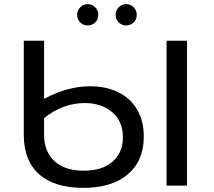

<svg xmlns="http://www.w3.org/2000/svg" viewBox="-20 -897 1033 928"><path d="M551 -451.5C511.7 -470.5 466.7 -480 416 -480C342 -480 267.7 -459.7 193 -419V-700H95V-245C95 -162.3 119.7 -99 169 -55C218.3 -11 289.3 11 382 11C474.7 11 546.7 -10.8 598 -54.5C649.3 -98.2 675 -159 675 -237C675 -287.7 664.2 -331.3 642.5 -368C620.8 -404.7 590.3 -432.5 551 -451.5ZM884 -700H785V0H884ZM524 -115.5C490.7 -86.5 444.3 -72 385 -72C324.3 -72 277.2 -87.3 243.5 -118C209.8 -148.7 193 -191.7 193 -247V-326C222.3 -350 253.8 -368.2 287.5 -380.5C321.2 -392.8 355 -399 389 -399C443 -399 487.3 -384.3 522 -355C556.7 -325.7 574 -285.3 574 -234C574 -184 557.3 -144.5 524 -115.5ZM368 -788.5C378 -778.8 390 -774 404 -774C418 -774 430 -778.8 440 -788.5C450 -798.2 455 -810.3 455 -825C455 -839.7 450 -852 440 -862C430 -872 418 -877 404 -877C390 -877 378 -872 368 -862C358 -852 353 -839.7 353 -825C353 -810.3 358 -798.2 368 -788.5ZM554 -788.5C564 -778.8 576 -774 590 -774C604 -774 616 -778.8 626 -788.5C636 -798.2 641 -810.3 641 -825C641 -839.7 636 -852 626 -862C616 -872 604 -877 590 -877C576 -877 564 -872 554 -862C544 -852 539 -839.7 539 -825C539 -810.3 544 -798.2 554 -788.5Z"/></svg>

Font: ICO Headline
Style: Regular
Weight: 500
Designer: Julieta Ulanovsky
Foundry: Julieta Ulanovsky
Version: Version 7.200